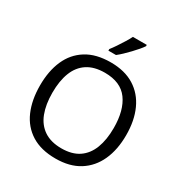

<svg xmlns="http://www.w3.org/2000/svg" viewBox="-214 -1103 1208 1271"><g transform="rotate(30 390.5 -467.0)"><path d="M720 -358Q720 -247 682.5 -164.5Q645 -82 572 -36Q499 10 391 10Q280 10 206.5 -36Q133 -82 97 -165Q61 -248 61 -359Q61 -469 97 -551Q133 -633 206.5 -679Q280 -725 392 -725Q499 -725 572 -679.5Q645 -634 682.5 -551.5Q720 -469 720 -358ZM156 -358Q156 -268 181 -203Q206 -138 258.5 -103Q311 -68 391 -68Q472 -68 523.5 -103Q575 -138 600 -203Q625 -268 625 -358Q625 -493 569 -569.5Q513 -646 392 -646Q311 -646 258.5 -611.5Q206 -577 181 -512.5Q156 -448 156 -358ZM539 -934Q530 -920 513 -900Q496 -880 475.5 -858.5Q455 -837 434.5 -817.5Q414 -798 396 -784H338V-796Q353 -815 370.5 -841Q388 -867 405 -894.5Q422 -922 433 -944H539Z"/></g></svg>

Font: Noto Sans Cham
Style: Regular
Weight: 400
Designer: Monotype Design Team
Foundry: Monotype Imaging Inc.
Version: Version 2.002